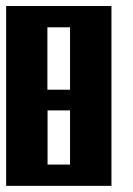

<svg xmlns="http://www.w3.org/2000/svg" viewBox="-20 -605 432 625"><path d="M208 -245.6H134.8V-69.3H208ZM342.8 0H0V-585.4H342.8ZM134.3 -516.1V-313H208V-516.1Z"/></svg>

Font: Aqlam Corner
Style: Regular
Weight: 400
Designer: Developer/ Husham Jawad
Version: Version 1.00;December 29, 2020;FontCreator 13.0.0.2683 32-bi